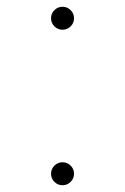

<svg xmlns="http://www.w3.org/2000/svg" viewBox="-20 -544 370 568"><path d="M165 -456Q151 -456 141 -466Q131 -476 131 -490Q131 -504 141 -514Q151 -524 165 -524Q179 -524 189 -514Q199 -504 199 -490Q199 -476 189 -466Q179 -456 165 -456ZM165 4Q151 4 141 -6Q131 -16 131 -30Q131 -44 141 -54Q151 -64 165 -64Q179 -64 189 -54Q199 -44 199 -30Q199 -16 189 -6Q179 4 165 4Z"/></svg>

Font: M PLUS 2 Thin Thin
Style: Regular
Weight: 250
Version: Version 1.001